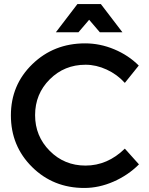

<svg xmlns="http://www.w3.org/2000/svg" viewBox="-20 -923 737 952"><path d="M422 -825 369 -763H257L364 -903H480L587 -763H475ZM599 -186 669 -108Q615 -54 543 -22.5Q471 9 398 9Q244 9 139 -95Q34 -199 34 -351Q34 -502 140.5 -605Q247 -708 402 -708Q476 -708 546.5 -678.5Q617 -649 668 -598L599 -512Q561 -554 509 -578Q457 -602 404 -602Q299 -602 226.5 -529.5Q154 -457 154 -352Q154 -248 226.5 -175Q299 -102 404 -102Q513 -102 599 -186Z"/></svg>

Font: Montserrat-Arabic
Style: Regular
Weight: 400
Designer: Mohamed Gaber
Foundry: Kief Type Foundry
Version: Version 5.008;PS 005.008;hotconv 1.0.88;makeotf.lib2.5.64775